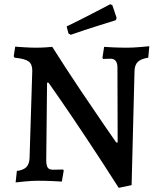

<svg xmlns="http://www.w3.org/2000/svg" viewBox="-20 -868 763 922"><path d="M213 -471H206L202 -95Q203 -71 210 -62Q217 -53 235 -53L283 -54L286 -49L277 4Q265 3 231 1.5Q197 0 161 0Q132 0 98.5 3.5Q65 7 55 8L61 -47Q92 -51 106.5 -65.5Q121 -80 122 -110L135 -529Q135 -560 117.5 -573Q100 -586 50 -591L46 -598L53 -644Q63 -643 96 -641Q129 -639 152 -639Q175 -639 199.5 -640.5Q224 -642 231 -643Q298 -537 366.5 -435Q435 -333 480.5 -267Q526 -201 538 -184H545L544 -543Q544 -586 511 -586L475 -585L472 -591L480 -643Q492 -642 524 -640.5Q556 -639 590 -639Q618 -639 652.5 -642Q687 -645 697 -646L692 -591Q658 -586 642.5 -571.5Q627 -557 626 -528L612 21L550 34Q471 -90 396.5 -202Q322 -314 274 -383.5Q226 -453 213 -471ZM309 -707 300 -741Q362 -771 426.5 -804.5Q491 -838 510 -848L520 -842L540 -782L536 -771Q518 -765 453 -745Q388 -725 320 -701Z"/></svg>

Font: Alegreya SC Medium
Style: Regular
Weight: 500
Designer: Juan Pablo del Peral
Foundry: Huerta Tipografica
Version: Version 2.007; ttfautohint (v1.6)